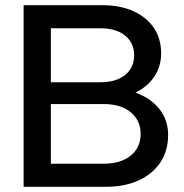

<svg xmlns="http://www.w3.org/2000/svg" viewBox="-20 -720 711 740"><path d="M71 0V-700H374Q443 -700 494 -677Q545 -654 573 -612.5Q601 -571 601 -515Q601 -464 575 -425Q549 -386 502 -363Q561 -342 594.5 -299.5Q628 -257 628 -200Q628 -139 598 -94Q568 -49 514 -24.5Q460 0 387 0ZM176 -403H368Q427 -403 462 -431Q497 -459 497 -507Q497 -555 462 -583Q427 -611 368 -611H176ZM176 -89H379Q445 -89 483.5 -120Q522 -151 522 -204Q522 -256 483.5 -287.5Q445 -319 379 -319H176Z"/></svg>

Font: Red Hat Display Medium
Style: Regular
Weight: 500
Designer: Pentagram, MCKL
Foundry: Pentagram, MCKL
Version: Version 1.023